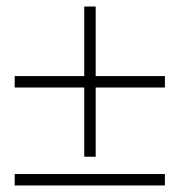

<svg xmlns="http://www.w3.org/2000/svg" viewBox="-20 -570 550 588"><path d="M25 -337H485V-302H25ZM273 -550V-90H238V-550ZM25 -37H485V-2H25Z"/></svg>

Font: Brygada 1918 SemiBold
Style: Regular
Weight: 600
Designer: Mateusz Machalski | Borys Kosmynka | Przemek Hoffer
Foundry: NIEPODLEGLA 2018
Version: Version 3.006